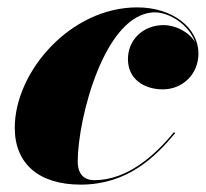

<svg xmlns="http://www.w3.org/2000/svg" viewBox="-20 -490 558 520"><path d="M454.5 -129.5 451 -132C400 -69.5 325 -2 235.5 -2C209 -2 190.5 -17 190.5 -53C190.5 -167 263 -456.5 400 -456.5C437.5 -456.5 491.5 -424.5 508.5 -375.5C492 -403.5 455.5 -422 423 -422C368 -422 326.5 -382.5 326.5 -330C326.5 -275 371 -248 421 -248C475 -248 517.5 -289.5 517.5 -345C517.5 -414 448.5 -470 351.5 -470C170.5 -470 20 -295.5 20 -144C20 -45 87 10 198.5 10C324.5 10 400 -64 454.5 -129.5Z"/></svg>

Font: Bodoni* 36pt Fatface
Style: Italic
Weight: 900
Italic angle: -13°
Version: Version 2.3